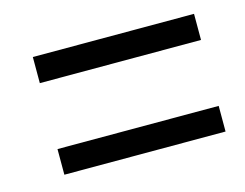

<svg xmlns="http://www.w3.org/2000/svg" viewBox="-51 -422 517 405"><g transform="rotate(-15 208.0 -219.5)"><path d="M46 -291V-348H398V-291ZM46 -91V-147H398V-91Z"/></g></svg>

Font: Smooch Sans
Style: Bold
Weight: 700
Designer: Robert E. Leuschke
Foundry: Robert E. Leuschke
Version: Version 1.010